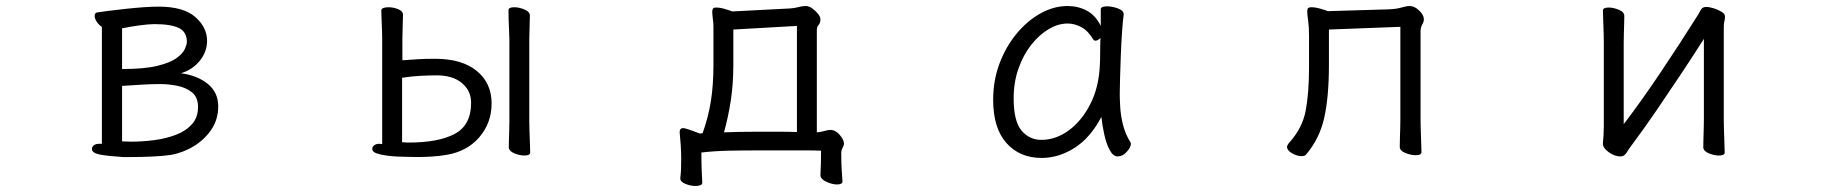

<svg xmlns="http://www.w3.org/2000/svg" viewBox="-20 -506 6040 637"><path d="M388 15Q340 12 312.5 7Q285 2 285 -12Q285 -19 291.5 -24Q298 -29 309 -29H318V-417Q309 -422 301.5 -433Q294 -444 294 -453Q294 -464 304 -465Q315 -467 340 -470Q365 -473 396 -476.5Q427 -480 456.5 -482Q486 -484 506 -484Q589 -484 628 -449.5Q667 -415 667 -371Q667 -334 642.5 -304Q618 -274 580 -263Q634 -256 669 -228Q704 -200 704 -153Q704 -110 681.5 -76.5Q659 -43 623 -21Q587 1 546 8Q519 12 482.5 13.5Q446 15 416 15ZM385 -277Q459 -277 502 -287.5Q545 -298 566 -313.5Q587 -329 593.5 -344Q600 -359 600 -367Q600 -400 573.5 -413Q547 -426 492 -426Q473 -426 440.5 -421.5Q408 -417 385 -412ZM505 -227Q482 -227 448 -225Q414 -223 385 -221V-37Q392 -37 399.5 -36.5Q407 -36 415 -36Q452 -36 491 -41Q530 -46 563 -58.5Q596 -71 616.5 -93.5Q637 -116 637 -151Q637 -184 616.5 -200Q596 -216 567.5 -221.5Q539 -227 515 -227Z M1670 -375Q1670 -385 1669 -403.5Q1668 -422 1667.5 -441.5Q1667 -461 1667 -472Q1667 -482 1686 -482Q1702 -482 1720 -474.5Q1738 -467 1738 -454Q1738 -442 1737 -417.5Q1736 -393 1736 -375V-101Q1736 -95 1736.5 -75Q1737 -55 1738 -33.5Q1739 -12 1739 0Q1739 10 1720 10Q1704 10 1686 2.5Q1668 -5 1668 -18Q1668 -26 1668.5 -43Q1669 -60 1669.5 -77Q1670 -94 1670 -101ZM1248 -374Q1248 -384 1247.5 -402.5Q1247 -421 1246 -440.5Q1245 -460 1245 -471Q1245 -477 1252 -479.5Q1259 -482 1269 -482Q1285 -482 1301 -475.5Q1317 -469 1317 -457Q1317 -445 1316 -420.5Q1315 -396 1315 -378V-306Q1344 -308 1366.5 -309.5Q1389 -311 1423 -311Q1513 -311 1562 -270.5Q1611 -230 1611 -163Q1611 -98 1570 -50.5Q1529 -3 1460 8Q1437 12 1411.5 13.5Q1386 15 1362 15Q1350 15 1339 14.5Q1328 14 1318 14Q1317 14 1301 13.5Q1285 13 1265 10.5Q1245 8 1230 3Q1215 -2 1215 -12Q1215 -19 1221.5 -24Q1228 -29 1239 -29Q1240 -29 1240 -29L1245 -28Q1246 -28 1246 -28Q1248 -28 1248 -29ZM1314 -34Q1317 -34 1319 -34L1330 -33Q1333 -33 1335 -33Q1435 -33 1489 -62Q1543 -91 1543 -165Q1543 -205 1512.5 -230.5Q1482 -256 1429 -256Q1406 -256 1376 -254.5Q1346 -253 1314 -248Z M2775 96Q2775 106 2757 106Q2741 106 2721.5 97Q2702 88 2702 75V74Q2703 57 2703.5 36Q2704 15 2704 -6Q2686 -7 2661 -7H2493Q2441 -7 2396 -6Q2351 -5 2307 0Q2307 35 2308 59Q2309 83 2310 100Q2310 106 2303.5 108.5Q2297 111 2287 111Q2271 111 2254 104Q2237 97 2237 86V85Q2239 68 2239.5 54.5Q2240 41 2240 22Q2240 -2 2238.5 -24Q2237 -46 2235 -66V-68Q2235 -81 2247 -81Q2249 -81 2250.5 -80.5Q2252 -80 2253 -80Q2264 -77 2276 -72.5Q2288 -68 2302 -63L2311 -64Q2330 -117 2338.5 -170.5Q2347 -224 2347 -291V-417Q2347 -431 2345 -443Q2344 -452 2343.5 -457.5Q2343 -463 2343 -467Q2343 -474 2345.5 -477.5Q2348 -481 2356 -481Q2370 -481 2389 -475Q2408 -469 2409 -468L2601 -478Q2617 -479 2629 -482.5Q2641 -486 2654 -486Q2664 -486 2675 -478Q2686 -470 2694 -460Q2702 -450 2702 -442Q2702 -430 2696 -423.5Q2690 -417 2690 -406V-67Q2704 -68 2715.5 -71.5Q2727 -75 2735 -75Q2752 -75 2766 -58.5Q2780 -42 2780 -30Q2780 -23 2775.5 -15.5Q2771 -8 2771 2Q2771 34 2772.5 56.5Q2774 79 2775 95ZM2624 -420 2413 -408V-292Q2413 -227 2404.5 -172Q2396 -117 2382 -67Q2409 -68 2436.5 -68.5Q2464 -69 2492 -69Q2527 -69 2560 -69Q2593 -69 2624 -68Z M3708 -457Q3705 -435 3702.5 -398.5Q3700 -362 3698.5 -321.5Q3697 -281 3696 -246Q3695 -211 3695 -193Q3695 -179 3696.5 -151.5Q3698 -124 3705.5 -93Q3713 -62 3730 -35Q3732 -31 3732 -29Q3732 -18 3718.5 -2.5Q3705 13 3688 13Q3673 13 3661.5 -8.5Q3650 -30 3643.5 -60.5Q3637 -91 3634 -118Q3597 -48 3544.5 -15Q3492 18 3436 18Q3363 18 3319 -31.5Q3275 -81 3275 -175Q3275 -239 3296 -295Q3317 -351 3352.5 -394Q3388 -437 3432 -461.5Q3476 -486 3522 -486Q3557 -486 3586 -470.5Q3615 -455 3632 -420V-475Q3632 -485 3653 -485Q3670 -485 3689 -478Q3708 -471 3708 -459ZM3631 -380Q3622 -371 3614 -371Q3610 -371 3607 -375Q3590 -404 3567.5 -416Q3545 -428 3522 -428Q3491 -428 3459.5 -409.5Q3428 -391 3401.5 -357.5Q3375 -324 3359 -278.5Q3343 -233 3343 -180Q3343 -104 3369 -73Q3395 -42 3435 -42Q3483 -42 3526 -73.5Q3569 -105 3597.5 -161Q3626 -217 3629 -291Q3630 -305 3630 -330Q3630 -355 3631 -380Z M4626 -417 4389 -408V-291Q4389 -185 4373.5 -115.5Q4358 -46 4313 7Q4309 12 4298 12Q4283 12 4266.5 2.5Q4250 -7 4250 -19Q4250 -23 4255 -30Q4301 -80 4312 -139.5Q4323 -199 4323 -281V-387Q4323 -417 4320 -438Q4317 -459 4317 -469Q4317 -474 4319 -478Q4322 -482 4331 -482Q4345 -482 4364.5 -476Q4384 -470 4385 -469L4587 -475Q4613 -476 4629.5 -481Q4646 -486 4657 -486Q4673 -486 4688.5 -471Q4704 -456 4704 -442Q4704 -434 4698.5 -424.5Q4693 -415 4693 -402V-107Q4693 -101 4693.5 -80Q4694 -59 4695 -36Q4696 -13 4696 -1Q4696 9 4677 9Q4661 9 4642.5 1.5Q4624 -6 4624 -19Q4624 -27 4624.5 -45Q4625 -63 4625.5 -81Q4626 -99 4626 -107Z M5633 -377Q5600 -325 5559.5 -264Q5519 -203 5477 -141.5Q5435 -80 5394 -25Q5384 -12 5376.5 0.5Q5369 13 5356 13Q5337 13 5317.5 -1Q5298 -15 5298 -29V-31Q5299 -40 5300 -57Q5301 -74 5301 -86V-364Q5301 -374 5300.5 -395Q5300 -416 5299 -438Q5298 -460 5298 -471Q5298 -481 5317 -481Q5333 -481 5351 -473.5Q5369 -466 5369 -453Q5369 -445 5368.5 -428.5Q5368 -412 5367.5 -394Q5367 -376 5367 -364V-94Q5425 -170 5488.5 -264.5Q5552 -359 5613 -456Q5618 -464 5623 -473.5Q5628 -483 5641 -483Q5651 -483 5665.5 -478.5Q5680 -474 5691.5 -467Q5703 -460 5703 -452Q5703 -442 5701 -435.5Q5699 -429 5699 -415V-106Q5699 -100 5699.5 -79Q5700 -58 5701 -35Q5702 -12 5702 0Q5702 10 5683 10Q5667 10 5649 2.5Q5631 -5 5631 -18Q5631 -26 5631.5 -44.5Q5632 -63 5632.5 -81Q5633 -99 5633 -106Z"/></svg>

Font: Klee One SemiBold
Style: Regular
Weight: 600
Designer: Fontworks Inc.
Foundry: Fontworks Inc.
Version: Version 1.00;January 12, 2022;FontCreator 13.0.0.2683 64-bit